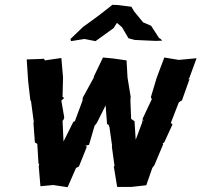

<svg xmlns="http://www.w3.org/2000/svg" viewBox="-20 -773 837 798"><path d="M247 -285 235 -355 247 -366 240 -370 242 -451 235 -532 167 -522 162 -529 150 -528 91 -526 97 -436 106 -357 109 -352 120 -269H121L119 -262L125 -181L135 -175L140 -92L143 -93L141 -82L148 1L201 -4L261 5L296 -75L308 -81L341 -163L335 -167L350 -171L373 -250L383 -263L419 -335L425 -257L431 -255L435 -244L446 -166L445 -163L456 -83L453 -81L467 4H525L588 -3L613 -75L622 -87L658 -173L656 -176L663 -182L697 -256L690 -262L723 -347L732 -354L736 -355L768 -445L762 -443L767 -449L797 -531L723 -524L663 -534C653 -506 641 -478 631 -449L607 -369L611 -361L572 -278L577 -272H570L572 -267L544 -192L539 -270L535 -272L525 -279L522 -356L523 -371L510 -451L506 -522L450 -530L408 -534L371 -457L369 -449L364 -440L324 -367L323 -355C313 -326 301 -298 291 -269L285 -267L244 -185L240 -271C244 -274 246 -279 247 -285ZM641 -615 608 -666 575 -680 538 -725 526 -745 471 -752 447 -753 418 -730C388 -706 357 -684 325 -661L273 -611L275 -602L331 -611L377 -602L452 -656L466 -678L487 -660L514 -614L540 -607L627 -603L654 -604L648 -611Z"/></svg>

Font: Asimov Print
Style: DIt
Weight: 250
Width: 0
Designer: Google
Version: Version 2.000980: 2014